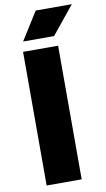

<svg xmlns="http://www.w3.org/2000/svg" viewBox="-103 -998 580 1047"><g transform="rotate(-10 187.0 -475.0)"><path d="M67 0V-740H261V0ZM77 -795.5 174 -950H374L248.5 -795.5Z"/></g></svg>

Font: Encode Sans Semi Expanded ExtraBold
Style: Regular
Weight: 800
Width: 6
Designer: Multiple Designers
Foundry: Impallari Type
Version: Version 3.000; ttfautohint (v1.8.3) -l 8 -r 50 -G 200 -x 14 